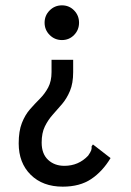

<svg xmlns="http://www.w3.org/2000/svg" viewBox="-20 -580 490 719"><path d="M212 -560Q239 -560 257.5 -541Q276 -522 276 -495Q276 -468 257.5 -449Q239 -430 212 -430Q185 -430 166 -449Q147 -468 147 -495Q147 -522 166 -541Q185 -560 212 -560ZM254 -310Q254 -268 242 -239.5Q230 -211 212.5 -190.5Q195 -170 177.5 -150.5Q160 -131 148 -106.5Q136 -82 136 -46Q136 -4 160 18.5Q184 41 221 41Q274 41 310 3Q319 -10 321.5 -17Q324 -24 323 -32L328 -39L336 -33L394 12Q364 62 321.5 90.5Q279 119 215 119Q140 119 95 74.5Q50 30 50 -43Q50 -89 62 -119.5Q74 -150 92.5 -171Q111 -192 129.5 -210.5Q148 -229 160.5 -252.5Q173 -276 173 -310V-356H254Z"/></svg>

Font: Inconsolata SemiCondensed SemiBold
Style: Regular
Weight: 600
Width: 4
Monospace: yes
Designer: Raph Levien, Cyreal, Brenton Simpson
Foundry: Raph Levien, Cyreal, Google
Version: Version 3.001; ttfautohint (v1.8.2.53-6de2)